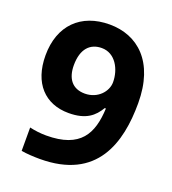

<svg xmlns="http://www.w3.org/2000/svg" viewBox="-134 -823 839 935"><g transform="rotate(20 286.0 -356.0)"><path d="M536 -409C536 -623 421 -722 275 -722C126 -722 32 -629 32 -474C32 -330 111 -248 233 -248C324 -248 363 -284 391 -331H397C391 -199 346 -108 168 -108C138 -108 108 -112 82 -118V3C107 8 150 10 178 10C475 10 536 -204 536 -409ZM278 -601C349 -601 386 -529 386 -463C386 -415 342 -364 275 -364C210 -364 178 -407 178 -476C178 -562 219 -601 278 -601Z"/></g></svg>

Font: Noto Kufi Arabic
Style: Bold
Weight: 700
Designer: Monotype Design Team, David Williams, Khaled Hosny
Foundry: Google LLC
Version: Version 2.109